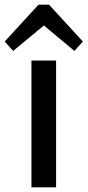

<svg xmlns="http://www.w3.org/2000/svg" viewBox="-53 -798 373 818"><path d="M186 -540V0H81V-540ZM-33 -621 111 -778H156L300 -621L264 -581L107 -712H161L3 -581Z"/></svg>

Font: Pathway Extreme Medium
Style: Regular
Weight: 500
Designer: Eduardo Rodriguez Tunni
Foundry: Eduardo Rodriguez Tunni
Version: Version 1.001;gftools[0.9.26]